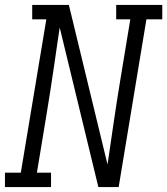

<svg xmlns="http://www.w3.org/2000/svg" viewBox="-33 -755 675 775"><path d="M173 0H-13V-58H51L154 -677H97V-735H245L401 -91Q405 -116 408.5 -141.5Q412 -167 416 -193L424 -248Q431 -296 438.5 -344.5Q446 -393 454 -441L493 -677H436V-735H622V-677H558L446 0H364L208 -644Q204 -619 200.5 -593.5Q197 -568 193 -542L185 -487Q178 -439 170.5 -390.5Q163 -342 155 -294L116 -58H173Z"/></svg>

Font: Iosevka HT Light Extended
Style: Italic
Weight: 300
Width: 7
Italic angle: -9°
Monospace: yes
Designer: Belleve Invis
Foundry: Belleve Invis
Version: Version 32.3.0; ttfautohint (v1.8.4)